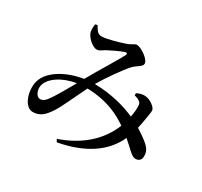

<svg xmlns="http://www.w3.org/2000/svg" viewBox="-166 -978 1332 1267"><g transform="rotate(30 500.0 -345.0)"><path d="M691 -476V-460C709 -455 721 -451 731 -443C744 -434 746 -427 747 -410C748 -389 746 -359 739 -326C662 -360 556 -391 426 -393C468 -465 542 -569 578 -608C605 -637 644 -649 644 -673C644 -706 571 -756 538 -756C521 -756 510 -739 473 -727C433 -713 346 -687 305 -687C276 -687 264 -711 247 -739L231 -735C228 -717 227 -695 230 -678C237 -646 285 -596 323 -596C343 -596 360 -613 376 -622C408 -639 460 -664 492 -675C507 -680 514 -674 505 -656C486 -618 397 -474 348 -387C224 -368 94 -299 79 -196C68 -119 104 -28 162 -28C213 -28 245 -54 281 -109C307 -145 357 -259 399 -343C554 -339 648 -288 715 -242C662 -111 555 -11 389 46L401 66C589 31 723 -52 785 -189C846 -138 874 -99 904 -99C934 -99 946 -120 946 -141C947 -174 935 -194 913 -216C891 -236 856 -261 817 -285C825 -319 830 -351 833 -370C836 -392 841 -412 841 -429C841 -453 793 -489 753 -491C732 -493 709 -485 691 -476ZM321 -338C288 -280 244 -203 220 -169C198 -138 184 -126 160 -126C135 -126 113 -169 122 -207C136 -267 219 -323 321 -338Z"/></g></svg>

Font: Noto Serif CJK JP SemiBold
Style: Regular
Weight: 600
Designer: Ryoko NISHIZUKA 西塚涼子 (kana & ideographs); Frank Grießhammer (Latin, Greek & Cyrillic); Wenlong ZHANG 张文龙 (bopomofo); San
Foundry: Adobe
Version: Version 2.001;hotconv 1.1.0;makeotfexe 2.6.0